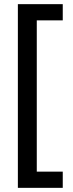

<svg xmlns="http://www.w3.org/2000/svg" viewBox="-20 -742 350 924"><path d="M282 162H66V-722H282V-644H157V84H282Z"/></svg>

Font: Noto Sans ExtraCondensed Medium
Style: Regular
Weight: 500
Width: 2
Designer: Monotype Design Team
Foundry: Monotype Imaging Inc.
Version: Version 2.013; ttfautohint (v1.8.4.7-5d5b)